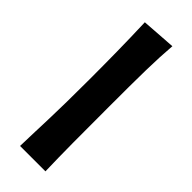

<svg xmlns="http://www.w3.org/2000/svg" viewBox="-234 -727 754 754"><g transform="rotate(45 143.5 -350.0)"><path d="M74 -690C78 -582 79 -481 79 -379C79 -174 74 -128 71 0H212C209 -103 209 -196 209 -356C209 -528 210 -614 217 -700Z"/></g></svg>

Font: CantoraOne
Style: Regular
Weight: 400
Designer: Pablo Impallari, Rodrigo Fuenzalida
Foundry: Pablo Impallari
Version: Version 1.001